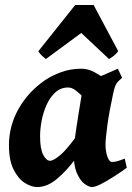

<svg xmlns="http://www.w3.org/2000/svg" viewBox="-20 -734 532 774"><path d="M491.2 -57.6Q463.9 -38.1 436 -20.3Q408.2 -2.4 385.5 8.8Q362.8 20 350.6 20Q338.9 20 321.3 7.6Q303.7 -4.9 290 -36.1Q276.4 -67.4 276.4 -122.6Q276.4 -133.8 279.5 -159.2Q282.7 -184.6 287.6 -216.8Q292.5 -249 297.6 -281.2Q302.7 -313.5 307.1 -339.1Q311.5 -364.7 313.5 -376Q315.9 -387.2 331.8 -398.2Q347.7 -409.2 370.1 -419.7Q392.6 -430.2 415.5 -439.7Q438.5 -449.2 455.1 -457L472.2 -420.4Q455.6 -406.7 448.7 -395.8Q441.9 -384.8 435.1 -351.6Q419.9 -281.7 412.6 -227.1Q405.3 -172.4 405.3 -150.9Q405.3 -124.5 412.8 -102.8Q420.4 -81.1 431.6 -81.1Q441.4 -81.1 452.4 -84Q463.4 -86.9 482.9 -94.7ZM442.4 -396.5Q432.1 -389.2 420.9 -373.3Q409.7 -357.4 398.9 -340.1Q388.2 -322.8 379.2 -310.5Q370.1 -298.3 363.8 -298.3Q357.4 -298.3 345.2 -311Q333 -323.7 317.4 -340.3Q301.8 -356.9 285.4 -369.4Q269 -381.8 253.9 -381.3Q224.1 -380.9 202.9 -361.3Q181.6 -341.8 168 -311.5Q154.3 -281.2 147.9 -247.6Q141.6 -213.9 141.6 -185.1Q141.6 -133.3 154.3 -109.6Q167 -85.9 181.6 -85.9Q195.3 -85.9 222.2 -108.2Q249 -130.4 291 -189L283.2 -92.3Q250.5 -47.9 210.9 -13.9Q171.4 20 129.9 20Q106 20 79.6 3.2Q53.2 -13.7 34.7 -50.8Q16.1 -87.9 16.1 -148.9Q16.1 -226.1 54.7 -294.9Q93.3 -363.8 162.1 -411.1Q188.5 -429.2 226.3 -443.1Q264.2 -457 308.6 -457Q335.4 -457 361.8 -442.4Q388.2 -427.7 409.7 -412.8Q431.2 -397.9 442.4 -396.5ZM456.5 -527.8Q450.2 -518.1 438.7 -509Q427.2 -500 419.4 -496.1L307.6 -601.1L165 -496.1Q160.6 -499 150.1 -508.5Q139.6 -518.1 134.8 -527.8L283.2 -713.9H357.4Z"/></svg>

Font: Gentium Book Plus
Style: Bold Italic
Weight: 700
Italic angle: -8°
Designer: Victor Gaultney, Annie Olsen, Iska Routamaa, Becca Hirsbrunner
Foundry: SIL International
Version: Version 6.101